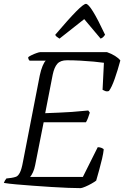

<svg xmlns="http://www.w3.org/2000/svg" viewBox="-27 -974 643 994"><path d="M391 0Q366 0 326 -1.5Q286 -3 238.5 -6Q191 -9 143.5 -12.5Q96 -16 56.5 -19.5Q17 -23 -7 -27Q-3 -39 6 -50L31 -53Q45 -55 56 -59Q67 -63 76 -80.5Q85 -98 92 -137L179 -584Q185 -612 193.5 -632.5Q202 -653 210 -660H126Q124 -662 121.5 -666Q119 -670 119 -678Q125 -683 137.5 -689Q150 -695 163 -699.5Q176 -704 181 -704H527Q550 -696 568.5 -684.5Q587 -673 596 -661Q583 -612 567 -566.5Q551 -521 537 -503Q527 -499 517 -503Q507 -507 504 -509L511 -649Q491 -652 458.5 -655Q426 -658 389.5 -660Q353 -662 320 -662Q286 -662 270 -644Q254 -626 246 -588L207 -388Q250 -390 280.5 -391Q311 -392 345 -394.5Q379 -397 430 -402L438 -391Q433 -375 428.5 -363Q424 -351 418 -341H199L155 -119Q151 -98 143.5 -82Q136 -66 129 -58H402L479 -212Q490 -212 499.5 -208Q509 -204 510 -200Q508 -181 501.5 -152.5Q495 -124 486.5 -94Q478 -64 471 -39Q462 -32 446 -23Q430 -14 414.5 -7.5Q399 -1 391 0ZM281 -774Q272 -780 266.5 -784Q261 -788 259 -794Q329 -876 367.5 -915Q406 -954 418 -954Q442 -954 517 -794Q514 -790 509 -784Q504 -778 494 -774L409 -875Z"/></svg>

Font: Texturina Thin
Style: Italic
Weight: 100
Italic angle: -11°
Designer: Guillermo Torres Carreño
Foundry: Omnibus-Type
Version: Version 1.002; ttfautohint (v1.8.3)